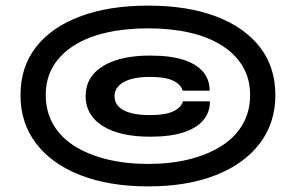

<svg xmlns="http://www.w3.org/2000/svg" viewBox="-20 -671 1054 684"><path d="M508 -7Q369 -7 266.5 -47Q164 -87 108.5 -160Q53 -233 53 -332Q53 -432 108 -503Q163 -574 265.5 -612.5Q368 -651 508 -651Q648 -651 749.5 -612.5Q851 -574 906 -503Q961 -432 961 -332Q961 -233 905.5 -160Q850 -87 748.5 -47Q647 -7 508 -7ZM508 -87Q588 -87 654 -103.5Q720 -120 769 -151Q818 -182 844.5 -228Q871 -274 871 -332Q871 -391 844.5 -435Q818 -479 769.5 -509.5Q721 -540 654.5 -555Q588 -570 508 -570Q427 -570 360 -555Q293 -540 244.5 -509.5Q196 -479 169.5 -435Q143 -391 143 -332Q143 -274 169.5 -228Q196 -182 245 -151Q294 -120 361 -103.5Q428 -87 508 -87ZM728 -310Q728 -271 704.5 -243Q681 -215 634 -199.5Q587 -184 515 -184Q406 -184 345.5 -222.5Q285 -261 285 -328Q285 -374 312 -406Q339 -438 390.5 -455.5Q442 -473 515 -473Q587 -473 633.5 -458Q680 -443 703.5 -415Q727 -387 727 -348H631Q624 -371 596 -384Q568 -397 515 -397Q453 -397 420.5 -378.5Q388 -360 388 -328Q388 -296 420 -278.5Q452 -261 515 -261Q568 -261 596.5 -274Q625 -287 632 -310Z"/></svg>

Font: Syne Modified
Style: Bold
Weight: 700
Designer: Lucas Descroix
Foundry: Bonjour Monde
Version: Version 2.200